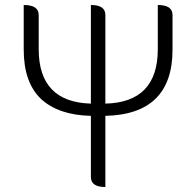

<svg xmlns="http://www.w3.org/2000/svg" viewBox="-20 -749 787 769"><path d="M402 0Q344 0 344 -40V-285Q214 -288 144 -353Q75 -419 75 -550V-729Q135 -729 135 -689V-552Q135 -340 344 -334V-729Q402 -729 402 -689V-334Q612 -339 612 -552V-729Q671 -729 671 -689V-550Q671 -291 402 -285V0Z"/></svg>

Font: Swei Half Moon CJK SC
Style: Light
Weight: 300
Version: Version 2.071